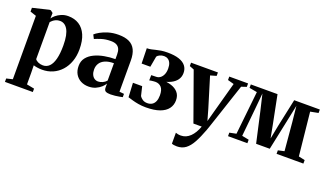

<svg xmlns="http://www.w3.org/2000/svg" viewBox="-74 -1035 3030 1780"><g transform="rotate(20 1441.0 -144.5)"><path d="M15.5 234.5V201L76 186.5L75.5 -439L15.5 -459V-496.5L175 -535H188.5L212 -516.5L210.5 -462Q220 -477.5 241.2 -495.5Q262.5 -513.5 293 -526.5Q323.5 -539.5 360 -539.5Q422 -539.5 467.2 -510.8Q512.5 -482 537.2 -425.5Q562 -369 562 -285Q562 -219 542.5 -164.5Q523 -110 487.5 -70.8Q452 -31.5 404 -10.2Q356 11 299 11Q273.5 11 249.5 7Q225.5 3 214 -1.5L215.5 73V186.5L290.5 201V234.5ZM292.5 -29.5Q329.5 -29.5 355.5 -55.2Q381.5 -81 395.2 -133.5Q409 -186 409 -267Q409 -323.5 401 -362.5Q393 -401.5 378.2 -425.5Q363.5 -449.5 344.5 -460.5Q325.5 -471.5 303.5 -471.5Q280.5 -471.5 263 -463.8Q245.5 -456 233.8 -445.8Q222 -435.5 215.5 -428V-63.5Q223.5 -49.5 245.2 -39.5Q267 -29.5 292.5 -29.5Z M756.5 10.5Q714 10.5 680 -7.2Q646 -25 626.2 -58.2Q606.5 -91.5 606.5 -139Q606.5 -186.5 632.5 -219.8Q658.5 -253 702 -273.8Q745.5 -294.5 798.8 -304.2Q852 -314 906 -314V-360Q906 -391 896.8 -412.8Q887.5 -434.5 866.5 -446Q845.5 -457.5 809.5 -457.5Q758 -457.5 717.8 -444.5Q677.5 -431.5 654 -421L634.5 -459Q650 -473.5 681.5 -491.5Q713 -509.5 758.2 -523Q803.5 -536.5 858.5 -536.5Q922 -536.5 963 -516.8Q1004 -497 1024.2 -455.8Q1044.5 -414.5 1044.5 -350V-43L1090.5 -38.5V-6Q1079.5 -3.5 1060.5 0Q1041.5 3.5 1018.8 6.2Q996 9 974.5 9Q942 9 926 0.5Q910 -8 910 -37V-74.5Q900.5 -56.5 879 -36.8Q857.5 -17 826.5 -3.2Q795.5 10.5 756.5 10.5ZM824.5 -64Q845.5 -64 868.2 -74.2Q891 -84.5 906 -102.5V-273.5Q854 -273.5 819.8 -258.5Q785.5 -243.5 769 -217.2Q752.5 -191 752.5 -157Q752.5 -128.5 761.8 -107.5Q771 -86.5 787.5 -75.2Q804 -64 824.5 -64Z M1322.5 10Q1282.5 10 1248 4Q1213.5 -2 1186.8 -9.8Q1160 -17.5 1141 -23.5L1133.5 -163.5H1224.5L1246 -73.5Q1255 -58 1274.2 -44.8Q1293.5 -31.5 1322 -31.5Q1350 -31.5 1369.2 -44Q1388.5 -56.5 1398.5 -80.5Q1408.5 -104.5 1408.5 -139Q1408.5 -193.5 1385.8 -218.2Q1363 -243 1326 -243Q1320 -243 1308.5 -242Q1297 -241 1285.8 -239.5Q1274.5 -238 1267.5 -236L1268.5 -288L1319 -289.5Q1339 -290 1356.2 -302.5Q1373.5 -315 1384.5 -339.2Q1395.5 -363.5 1395.5 -398.5Q1395.5 -431 1386 -452.5Q1376.5 -474 1359.5 -484.5Q1342.5 -495 1321.5 -495Q1299 -495 1279.5 -485.8Q1260 -476.5 1253 -465L1234 -358.5H1148L1144.5 -508.5Q1166.5 -508.5 1186.8 -512.8Q1207 -517 1228.8 -522.8Q1250.5 -528.5 1277.8 -532.8Q1305 -537 1342 -537Q1409 -537 1453.8 -522Q1498.5 -507 1521 -478.2Q1543.5 -449.5 1543.5 -408.5Q1543.5 -369.5 1522.5 -340.5Q1501.5 -311.5 1462.8 -293Q1424 -274.5 1371 -266L1377.5 -280Q1429 -280 1471.5 -266.2Q1514 -252.5 1539.2 -223Q1564.5 -193.5 1564.5 -146Q1564.5 -99.5 1538.2 -64.2Q1512 -29 1458.5 -9.5Q1405 10 1322.5 10Z M1716.5 251.5Q1700 251.5 1686.8 249.2Q1673.5 247 1666 243V135.5Q1674 139 1687.8 141.8Q1701.5 144.5 1716.5 144.5Q1743 144.5 1766 134.5Q1789 124.5 1808.5 105.5Q1828 86.5 1843.8 60Q1859.5 33.5 1871.5 0H1789.5L1620.5 -472L1576 -489.5V-523H1841V-489L1782 -472L1873 -174L1903.5 -66.5L1931.5 -169.5L2014.5 -472L1953 -489V-523H2138.5V-489L2088 -472Q2067 -410 2045.5 -345Q2024 -280 2003.8 -219Q1983.5 -158 1967 -108.2Q1950.5 -58.5 1939.5 -26Q1928.5 6.5 1925.5 14Q1896.5 92 1867.5 145Q1838.5 198 1802.8 224.8Q1767 251.5 1716.5 251.5Z M2131 0V-34.5L2197 -48L2242.5 -475L2165.5 -489V-523H2429L2483.5 -249L2509 -115L2535 -249L2593.5 -523H2846.5V-489L2768.5 -474L2812.5 -48L2874.5 -34.5V0H2610V-34.5L2671 -48L2646.5 -324.5L2630.5 -480.5L2598 -325L2534.5 -22.5H2400L2332 -326L2295.5 -480.5L2281 -326L2253.5 -48L2322 -34.5V0Z"/></g></svg>

Font: Merriweather 96pt
Style: Bold
Weight: 700
Version: Version 2.100